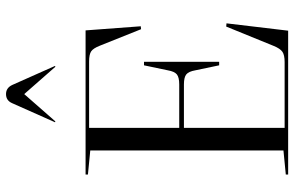

<svg xmlns="http://www.w3.org/2000/svg" viewBox="-194 -808 1001 654"><g transform="rotate(-90 307.0 -480.5)"><path d="M199 -371H347Q371 -371 381 -379Q391 -387 395 -410L412 -491H424V-235H412L395 -316Q391 -339 381 -347Q371 -355 347 -355H199V-12H423Q447 -12 458 -19.5Q469 -27 478 -49L544 -211L555 -210L530 0H40V-8L122 -16V-674L40 -682V-690H531L545 -502L535 -501L479 -641Q470 -664 459.5 -671Q449 -678 425 -678H199ZM345 -940 410 -794 407 -793 314 -899 221 -793 218 -794 283 -940Q292 -961 314 -961Q335 -961 345 -940Z"/></g></svg>

Font: Libre Caslon Display
Style: Regular
Weight: 400
Designer: Pablo Impallari, Rodrigo Fuenzalida
Foundry: Pablo Impallari, Rodrigo Fuenzalida
Version: Version 1.002